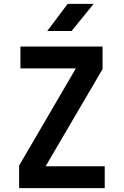

<svg xmlns="http://www.w3.org/2000/svg" viewBox="-20 -970 639 990"><path d="M223.6 -810.1 329.1 -950.2H462.9L349.1 -810.1ZM78.6 0V-116.2L371.1 -617.2H85.4V-730H508.8V-613.8L215.3 -112.8H520V0Z"/></svg>

Font: UDEV Gothic 35
Style: Bold
Weight: 700
Version: v2.1.0; ttfautohint (v1.8.4.7-5d5b-dirty) -l 6 -r 45 -G 200 